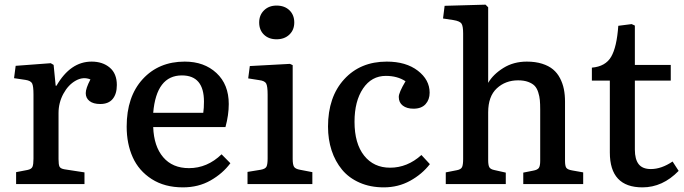

<svg xmlns="http://www.w3.org/2000/svg" viewBox="-20 -786 2923 820"><path d="M48.8 0V-50.8L97.2 -60.1Q114.3 -63.5 118.7 -73.7Q123 -84 123 -107.9V-382.8Q123 -418 117.2 -429.7Q111.3 -441.4 88.9 -444.8L40 -452.1L46.9 -504.9L196.8 -516.1L209 -508.8L217.8 -419.9H221.2Q280.8 -522.9 371.1 -522.9Q418.5 -522.9 448.7 -497.3Q479 -471.7 479 -422.9Q479 -384.8 461.2 -363.3Q443.4 -341.8 408.2 -341.8Q378.4 -341.8 362.3 -354.5Q346.2 -367.2 346.2 -388.2Q346.2 -408.7 366.2 -446.8Q335.4 -459.5 303.5 -441.7Q271.5 -423.8 250.7 -385.5Q230 -347.2 230 -303.2V-106Q230 -83 234.1 -74.5Q238.3 -65.9 254.9 -63L340.8 -49.8V0Z M761.2 14.2Q683.1 14.2 627.9 -21.2Q572.8 -56.6 546.9 -114.3Q521 -171.9 521 -245.1Q521 -373.5 589.6 -448.2Q658.2 -522.9 769 -522.9Q852.1 -522.9 904.5 -474.1Q957 -425.3 957 -341.8Q957 -294.9 942.9 -243.2H634.3Q637.2 -161.1 677 -114.5Q716.8 -67.9 787.1 -67.9Q865.2 -67.9 926.3 -127L963.9 -88.9Q931.2 -44.9 879.4 -15.4Q827.6 14.2 761.2 14.2ZM634.3 -304.2H848.1Q851.1 -324.2 851.1 -352.1Q851.1 -463.9 756.8 -463.9Q647.9 -463.9 634.3 -304.2Z M1161.1 -618.2Q1127.9 -618.2 1107.4 -637.9Q1086.9 -657.7 1086.9 -689.9Q1086.9 -721.7 1107.7 -741.9Q1128.4 -762.2 1161.1 -762.2Q1195.3 -762.2 1216.1 -742.2Q1236.8 -722.2 1236.8 -689.9Q1236.8 -658.2 1215.8 -638.2Q1194.8 -618.2 1161.1 -618.2ZM1037.1 0V-51.8L1093.3 -61Q1113.3 -64.5 1118.2 -74.5Q1123 -84.5 1123 -109.9V-381.8Q1123 -417.5 1116.9 -429.2Q1110.8 -440.9 1086.9 -443.8L1040 -451.2L1046.9 -503.9L1218.3 -513.2L1230 -507.8V-106.9Q1230 -83.5 1235.6 -74Q1241.2 -64.5 1261.2 -61L1314 -50.8V0Z M1619.1 14.2Q1561.5 14.2 1515.9 -5.9Q1470.2 -25.9 1440.9 -61.3Q1411.6 -96.7 1396.2 -143.6Q1380.9 -190.4 1380.9 -245.1Q1380.9 -372.1 1450 -447.5Q1519 -522.9 1631.8 -522.9Q1713.9 -522.9 1764.4 -484.1Q1814.9 -445.3 1814.9 -390.1Q1814.9 -360.4 1797.4 -341.1Q1779.8 -321.8 1746.1 -321.8Q1717.3 -321.8 1700.2 -335Q1683.1 -348.1 1683.1 -372.1Q1683.1 -390.6 1711.9 -439Q1677.2 -461.9 1627.9 -461.9Q1566.9 -461.9 1530.5 -408Q1494.1 -354 1494.1 -266.1Q1494.1 -172.9 1535.2 -121.3Q1576.2 -69.8 1646 -69.8Q1719.7 -69.8 1779.8 -124L1815.9 -85Q1782.7 -42 1731.7 -13.9Q1680.7 14.2 1619.1 14.2Z M1883.8 0V-49.8L1931.2 -59.1Q1949.2 -62.5 1953.6 -72.8Q1958 -83 1958 -106.9V-643.1Q1958 -674.8 1950.9 -685.3Q1943.8 -695.8 1917 -700.2L1872.1 -707L1878.9 -761.2L2053.7 -766.1L2064.9 -754.9V-432.1Q2086.4 -468.8 2129.9 -495.8Q2173.3 -522.9 2230 -522.9Q2266.6 -522.9 2295.2 -513.9Q2323.7 -504.9 2342 -489.5Q2360.4 -474.1 2371.8 -451.9Q2383.3 -429.7 2388.2 -405.3Q2393.1 -380.9 2393.1 -352.1V-99.1Q2393.1 -77.6 2398.4 -69.6Q2403.8 -61.5 2423.8 -58.1L2470.7 -49.8V0H2214.8V-48.8L2256.8 -57.1Q2275.9 -60.5 2281.5 -69.1Q2287.1 -77.6 2287.1 -99.1V-317.9Q2287.1 -342.3 2285.6 -358.4Q2284.2 -374.5 2278.6 -392.1Q2272.9 -409.7 2263.2 -419.7Q2253.4 -429.7 2235.6 -436.3Q2217.8 -442.9 2192.9 -442.9Q2138.7 -442.9 2101.8 -408.7Q2064.9 -374.5 2064.9 -306.2V-103Q2064.9 -81.1 2069.6 -72.3Q2074.2 -63.5 2089.8 -60.1L2140.1 -48.8V0Z M2723.6 14.2Q2584.5 14.2 2584.5 -134.8V-441.9H2507.8V-497.1Q2565.9 -502 2590.1 -543.5Q2614.3 -585 2620.6 -675.8L2677.7 -683.1L2691.4 -676.8V-508.8H2844.7V-441.9H2691.4V-147Q2691.4 -105.5 2707.8 -84.7Q2724.1 -64 2759.8 -64Q2804.7 -64 2852.5 -96.2L2878.4 -56.2Q2810.1 14.2 2723.6 14.2Z"/></svg>

Font: Literata Book Medium
Style: Regular
Weight: 500
Designer: Latin by Veronika Burian and Jose Scaglione. Greek by Irene Vlachou. Cyrillic by Vera Evstafieva
Foundry: TypeTogether
Version: Version 2.003;PS 002.003;hotconv 1.0.88;makeotf.lib2.5.64775